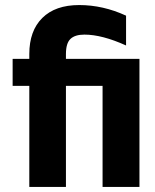

<svg xmlns="http://www.w3.org/2000/svg" viewBox="-20 -740 615 760"><path d="M241 0H96V-400H30V-507H96V-526Q96 -618 147.5 -669Q199 -720 293.5 -720Q388 -720 479 -678V-560Q384 -603 314 -603Q277 -603 259 -586Q241 -569 241 -526V-507H532V0H386V-400H241Z"/></svg>

Font: Hind Jalandhar
Style: Bold
Weight: 700
Designer: Namrata Goyal
Foundry: Indian Type Foundry
Version: Version 0.702;PS 1.0;hotconv 1.0.81;makeotf.lib2.5.63406